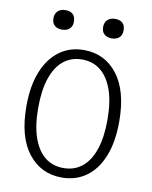

<svg xmlns="http://www.w3.org/2000/svg" viewBox="-95 -931 803 1016"><g transform="rotate(10 307.0 -423.0)"><path d="M556 -329Q556 -219 525 -142Q494 -65 438 -25Q382 15 307 15Q195 15 126.5 -72.5Q58 -160 58 -325Q58 -434 89 -511Q120 -588 176 -629Q232 -670 307 -670Q420 -670 488 -581.5Q556 -493 556 -329ZM121 -327Q121 -231 144 -166Q167 -101 208.5 -68.5Q250 -36 307 -36Q365 -36 406.5 -69Q448 -102 470.5 -167Q493 -232 493 -327Q493 -424 470 -488.5Q447 -553 405.5 -586Q364 -619 307 -619Q249 -619 207.5 -586Q166 -553 143.5 -488Q121 -423 121 -327ZM172 -756Q147 -756 132.5 -769.5Q118 -783 118 -808Q118 -832 133 -846.5Q148 -861 173 -861Q228 -861 228 -808Q228 -783 213 -769.5Q198 -756 172 -756ZM439 -756Q414 -756 399.5 -769.5Q385 -783 385 -808Q385 -832 400 -846.5Q415 -861 440 -861Q495 -861 495 -808Q495 -783 480 -769.5Q465 -756 439 -756Z"/></g></svg>

Font: Intel One Mono Light
Style: Regular
Weight: 300
Monospace: yes
Designer: Fred Shallcrass
Foundry: Frere-Jones Type LLC
Version: Version 1.004